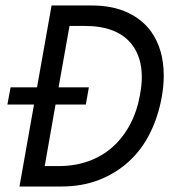

<svg xmlns="http://www.w3.org/2000/svg" viewBox="-20 -680 628 700"><path d="M203 0H51L104 -299H7L18.5 -361.5H115L168 -660H314.5Q389 -660 443.2 -635.2Q497.5 -610.5 530.5 -565.5Q577 -500.5 577 -404Q577 -366.5 569.5 -325Q556.5 -254 526.8 -194.2Q497 -134.5 449.8 -91.2Q402.5 -48 340.8 -24Q279 0 203 0ZM193.5 -74.5Q253.5 -74.5 303.2 -92.5Q353 -110.5 391 -144.5Q429 -178.5 454.5 -226.8Q480 -275 490.5 -335Q497 -369.5 497 -399Q497 -472 460 -519Q407 -585.5 289 -585.5H233.5L193.5 -361.5H304L293 -299H182.5L143 -74.5Z"/></svg>

Font: Lucymar Sans
Style: Italic
Weight: 400
Italic angle: -10°
Foundry: The League of Moveable Type (original font) / Main changes by Cristiano Sobral with portions from Mirco Monsees
Version: Version 2.00;August 30, 2020;FontCreator 13.0.0.2681 64-bit